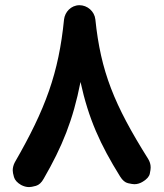

<svg xmlns="http://www.w3.org/2000/svg" viewBox="-20 -659 640 751"><path d="M539.1 51.3C554.2 42 563.5 31.7 565.9 20.5C568.4 9.3 569.3 1 569.3 -3.9C569.3 -16.1 565.9 -27.3 559.1 -38.1C426.3 -249.5 374 -379.9 353 -583C349.6 -614.7 321.8 -638.7 290.5 -638.7C257.3 -638.2 233.9 -611.8 230.5 -583C209.5 -373 158.2 -232.9 38.1 -24.4C32.7 -14.2 29.8 -3.4 29.8 7.3C29.8 13.2 31.2 22 34.7 33.7C38.1 45.4 47.4 55.7 62.5 64.5C72.8 69.8 83 72.8 93.8 72.8C99.6 72.8 108.4 71.3 120.6 67.9C132.3 64.5 142.6 55.2 150.9 40C223.6 -85.9 265.6 -189 294.9 -338.4C326.7 -193.4 372.1 -93.8 449.7 31.2C459 46.4 469.7 55.2 481 57.6C492.2 60.1 500.5 61.5 505.4 61.5C517.1 61.5 528.3 58.1 539.1 51.3Z"/></svg>

Font: Mikhak
Style: Bold
Weight: 700
Designer: Amin Abedi
Version: Version 3.2